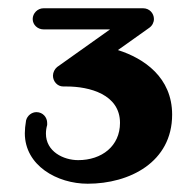

<svg xmlns="http://www.w3.org/2000/svg" viewBox="-20 -721 472 464"><path d="M396 -444C396 -534 328 -580 265 -600L341 -654C348 -659 352 -667 352 -675C352 -689 341 -701 326 -701H85C71 -701 59 -689 59 -675C59 -661 71 -650 85 -650H246L118 -559C112 -554 108 -546 108 -538C108 -525 118 -512 133 -512C134 -512 134 -512 135 -512C135 -512 137 -512 141 -512C196 -512 270 -493 270 -424C270 -368 226 -334 169 -334C133 -334 91 -355 91 -398C91 -405 92 -412 94 -419C94 -421 94 -423 94 -424C94 -437 84 -450 68 -450C57 -450 46 -442 43 -430C41 -418 40 -408 40 -399C40 -321 118 -277 192 -277C293 -277 396 -329 396 -444Z"/></svg>

Font: Ribeye
Style: Regular
Weight: 400
Designer: Astigmatic (AOETI)
Foundry: Astigmatic (AOETI)
Version: Version 1.000